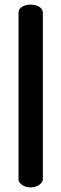

<svg xmlns="http://www.w3.org/2000/svg" viewBox="-20 -788 265 829"><path d="M112 21Q90 21 75 10Q60 -1 60 -14V-734Q60 -749 75 -758.5Q90 -768 112 -768Q134 -768 149.5 -758.5Q165 -749 165 -734V-14Q165 -1 149.5 10Q134 21 112 21Z"/></svg>

Font: Dosis ExtraLight SemiBold
Style: Regular
Weight: 600
Version: Version 3.001; ttfautohint (v1.8.2)